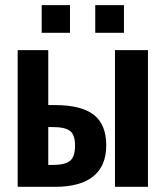

<svg xmlns="http://www.w3.org/2000/svg" viewBox="-20 -722 640 742"><path d="M191.9 -315.9Q294.4 -315.9 342.5 -278.3Q390.6 -240.7 390.6 -160.6Q390.6 -81.1 340.6 -40.5Q290.5 0 192.4 0H48.3V-528.3H166.5V-315.9ZM166.5 -84.5H182.1Q230 -84.5 250 -99.9Q270 -115.2 270 -159.7Q270 -200.2 251.2 -215.6Q232.4 -231 182.6 -231H166.5ZM424.3 0V-528.3H551.8V0ZM348.1 -595.2V-702.1H459V-595.2ZM141.1 -595.2V-702.1H250.5V-595.2Z"/></svg>

Font: Cousine
Style: Bold
Weight: 700
Monospace: yes
Designer: Steve Matteson
Foundry: Ascender Corporation
Version: Version 1.20